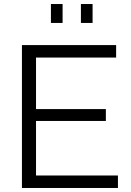

<svg xmlns="http://www.w3.org/2000/svg" viewBox="-20 -934 649 954"><path d="M233 -820V-914H291V-820ZM382 -820V-914H440V-820ZM566 -62V0H89V-710H557V-648H159V-392H506V-333H159V-62Z"/></svg>

Font: Oxford Sans
Style: Regular
Weight: 400
Designer: Matt McInerney, Pablo Impallari, Rodrigo Fuenzalida
Foundry: Matt McInerney, Pablo Impallari, Rodrigo Fuenzalida
Version: Version 3.000g; ttfautohint (v1.5) -l 8 -r 28 -G 28 -x 14 -D